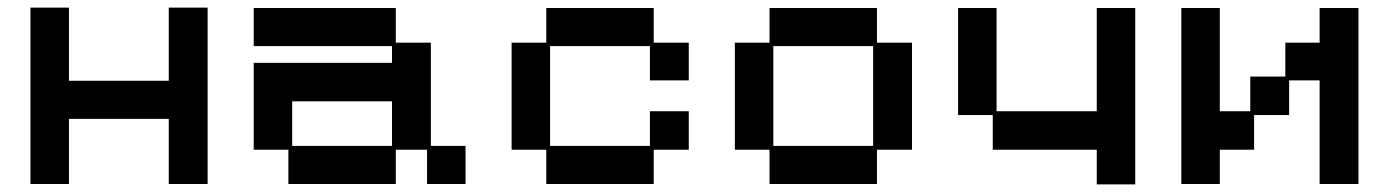

<svg xmlns="http://www.w3.org/2000/svg" viewBox="-20 -471 3617 504"><path d="M60 12V-451H161V-259H423V-451H525V12H423V-159H161V12Z M737 12V-78H646V-306H1009V-350H646V-450H1019V-359H1111V-88H1202V12H1101V-78H1019V12ZM747 -88H1009V-205H747Z M1414 12V-78H1323V-359H1414V-450H1696V-359H1788V-260H1686V-350H1424V-88H1686V-179H1788V-78H1696V12Z M2000 12V-78H1909V-359H2000V-450H2282V-359H2374V-78H2282V12ZM2010 -88H2272V-350H2010Z M2859 13V-78H2586V-169H2495V-450H2596V-179H2859V-450H2960V13Z M3081 12V-450H3182V-179H3262V-270H3354V-359H3444V-450H3546V12H3444V-260H3364V-169H3272V-78H3182V12Z"/></svg>

Font: Pixelify Sans
Style: Regular
Weight: 400
Designer: Stefie Justprince
Foundry: Typecalism Foundryline
Version: Version 1.000;February 13, 2025;FontCreator 15.0.0.3015 64-b